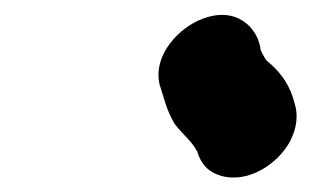

<svg xmlns="http://www.w3.org/2000/svg" viewBox="-20 -724 422 260"><path d="M373 -533C382 -551 384 -568 379 -584L376 -594C369 -614 357 -629 341 -642C338 -646 336 -650 334 -654C334 -655 334 -655 333 -656C330 -686 300 -717 253 -698C224 -687 187 -651 196 -610C202 -591 206 -574 216 -557C226 -543 239 -534 247 -519C252 -502 262 -491 279 -486C317 -475 357 -503 373 -533Z"/></svg>

Font: Electronic
Style: UltThkIt
Weight: 900
Version: Version 1.011